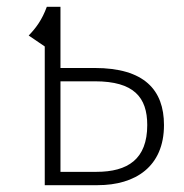

<svg xmlns="http://www.w3.org/2000/svg" viewBox="-20 -542 538 562"><path d="M257 -343H157V-522H117C103 -484 86 -461 64 -438L111 -406V0H266C376 0 460 -54 460 -176C460 -279 402 -343 257 -343ZM262 -39H157V-304H258C372 -304 411 -257 411 -176C411 -76 354 -39 262 -39Z"/></svg>

Font: Fira Sans ExtraLight
Style: Regular
Weight: 200
Designer: bBox Type GmbH & Carrois Corporate GbR & Edenspiekermann AG
Foundry: bBox Type GmbH & Carrois Corporate GbR & Edenspiekermann AG
Version: Version 4.300;PS 004.300;hotconv 1.0.88;makeotf.lib2.5.64775